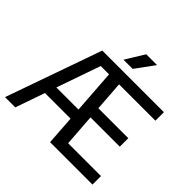

<svg xmlns="http://www.w3.org/2000/svg" viewBox="-224 -1172 1397 1397"><g transform="rotate(45 474.0 -473.5)"><path d="M12 0 273 -740H907V-652.5H533L549.5 -423H857.5V-335.5H556L574 -87.5H912V0H475.5L460 -226.5H196.5L117.5 0ZM344.5 -652.5 226.5 -314H454L430 -652.5ZM429 -802 518 -947H629.5L523.5 -802Z"/></g></svg>

Font: Encode Sans Md
Style: Regular
Weight: 500
Designer: Multiple Designers
Foundry: Impallari Type
Version: Version 3.002; ttfautohint (v1.8.3) -l 8 -r 50 -G 200 -x 14 